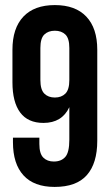

<svg xmlns="http://www.w3.org/2000/svg" viewBox="-20 -728 436 756"><path d="M363 -174Q363 -85 322 -38.5Q281 8 195 8Q114 8 72.5 -37.5Q31 -83 31 -168V-186H135V-161Q135 -123 150.5 -107.5Q166 -92 192 -92Q221 -92 237 -110Q253 -128 253 -178V-306Q224 -244 151 -244Q90 -244 59.5 -285Q29 -326 29 -404V-532Q29 -617 72 -662.5Q115 -708 196 -708Q277 -708 320 -662.5Q363 -617 363 -532ZM196 -344Q222 -344 237.5 -359.5Q253 -375 253 -413V-539Q253 -577 237.5 -592Q222 -607 196 -607Q170 -607 154.5 -592Q139 -577 139 -539V-413Q139 -375 154.5 -359.5Q170 -344 196 -344Z"/></svg>

Font: BebasNeueW01-Regular
Style: Regular
Weight: 400
Designer: Ryoichi Tsunekawa
Foundry: Ryoichi Tsunekawa
Version: Version 1.30